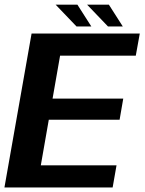

<svg xmlns="http://www.w3.org/2000/svg" viewBox="-36 -822 634 842"><path d="M-16.5 0H458L475 -97H143L178 -297H488.5L504.5 -389.5H194.5L227.5 -578H559.5L577 -675H102.5ZM437.5 -706H502.5L441.5 -801.5H346ZM299.5 -706H364.5L303.5 -801.5H208Z"/></svg>

Font: Anybody UltraCondensed Thin SemiBold
Style: Italic
Weight: 600
Italic angle: -10°
Version: Version 1.111